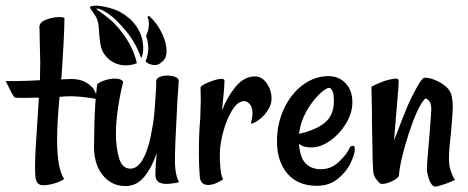

<svg xmlns="http://www.w3.org/2000/svg" viewBox="-35 -656 1679 689"><path d="M91.8 -26.4Q90.8 -37.1 90.8 -60.5Q90.8 -107.4 100.6 -244.1L104.5 -305.7L46.9 -304.7Q20.5 -304.7 18.6 -305.7Q16.6 -306.6 11.7 -314.5Q8.8 -318.4 2 -332Q-2 -338.9 -14.6 -365.2H26.4L66.4 -366.2L108.4 -368.2L109.4 -434.6L108.4 -476.6L107.4 -517.6Q107.4 -545.9 106.4 -558.6Q106.4 -576.2 130.4 -585.4Q154.3 -594.7 178.7 -594.7Q196.3 -594.7 196.3 -589.8L195.3 -547.9L192.4 -486.3L190.4 -456.1L186.5 -389.6L184.6 -371.1L208 -372.1Q237.3 -374 257.8 -367.2Q278.3 -360.4 293.9 -344.7Q311.5 -327.1 311.5 -300.8Q293 -304.7 255.9 -308.6Q234.4 -310.5 217.8 -310.5Q202.1 -310.5 178.7 -308.6Q169.9 -216.8 169.9 -154.3Q169.9 -50.8 195.3 -13.7Q177.7 -1 145.5 5.9Q132.8 8.8 120.1 8.8Q92.8 8.8 91.8 -26.4Z M302.7 -146.5 303.7 -209Q305.7 -291 313.5 -351.6Q315.4 -358.4 336.4 -366.2Q357.4 -374 377 -374Q400.4 -374 407.2 -362.3Q396.5 -322.3 388.7 -269.5Q380.9 -216.8 380.9 -176.8Q380.9 -127 392.1 -88.9Q403.3 -50.8 432.6 -50.8Q458 -50.8 476.6 -82.5Q495.1 -114.3 505.9 -167Q515.6 -214.8 518.6 -247.1Q521.5 -279.3 525.4 -343.8V-363.3Q525.4 -374 537.1 -379.4Q548.8 -384.8 565.4 -384.8Q583 -384.8 595.2 -379.4Q607.4 -374 606.4 -365.2L601.6 -293.9L598.6 -232.4Q592.8 -135.7 592.8 -77.1Q592.8 -64.5 594.7 -44.9Q596.7 -32.2 600.1 -20Q603.5 -7.8 608.4 -2.9Q604.5 -1 592.8 1L577.1 2.9Q572.3 3.9 561.5 3.9Q543 3.9 532.7 -3.9Q522.5 -11.7 522.5 -31.2Q522.5 -54.7 527.3 -106.4Q510.7 -56.6 483.4 -22.5Q456.1 11.7 415 11.7Q363.3 11.7 331.1 -30.8Q298.8 -73.2 302.7 -146.5ZM289.1 -626Q287.1 -627.9 288.1 -630.4Q289.1 -632.8 292 -633.8Q309.6 -638.7 342.8 -631.3Q376 -624 395.5 -613.3Q432.6 -592.8 453.1 -563.5Q473.6 -534.2 477.5 -503.9Q482.4 -468.8 471.7 -447.3Q452.1 -502.9 417 -544.9Q379.9 -589.8 351.1 -608.4Q322.3 -627 311.5 -625Q308.6 -624 325.7 -612.3Q342.8 -600.6 362.8 -583.5Q382.8 -566.4 403.3 -539.1Q442.4 -488.3 456.1 -429.7Q445.3 -423.8 425.3 -421.9Q405.3 -419.9 387.7 -425.8Q352.5 -437.5 335 -468.8Q322.3 -491.2 320.3 -546.9L318.4 -567.4Q315.4 -587.9 305.7 -601.6ZM553.7 -441.4Q543 -428.7 531.2 -424.3Q519.5 -419.9 502.9 -425.8Q494.1 -428.7 487.3 -435.5Q495.1 -455.1 497.1 -476.6Q498 -502.9 489.3 -527.3Q497.1 -544.9 498 -555.7Q502 -577.1 495.1 -592.8Q494.1 -596.7 496.6 -598.1Q499 -599.6 501 -597.7Q525.4 -576.2 542 -544.9Q558.6 -513.7 562 -484.9Q565.4 -456.1 553.7 -441.4Z M711.9 7.8Q682.6 7.8 681.6 -26.4Q678.7 -60.5 678.7 -108.4Q678.7 -179.7 683.6 -230.5L685.5 -296.9L684.6 -341.8Q684.6 -348.6 713.9 -360.8Q743.2 -373 759.8 -373Q770.5 -373 770.5 -367.2Q770.5 -341.8 761.7 -258.8Q779.3 -306.6 810.1 -344.2Q840.8 -381.8 879.9 -381.8Q905.3 -381.8 922.4 -356.9Q939.5 -332 939.5 -301.8Q939.5 -282.2 927.2 -262.2Q915 -242.2 897.5 -228.5Q879.9 -214.8 865.2 -211.9Q871.1 -235.4 871.1 -249Q871.1 -272.5 860.4 -283.2Q852.5 -293 840.8 -293Q818.4 -293 798.3 -260.7Q778.3 -228.5 766.1 -183.1Q753.9 -137.7 753.9 -103.5V-92.8Q753.9 -75.2 754.9 -67.4Q756.8 -27.3 765.6 -12.7Q756.8 -5.9 741.2 1Q725.6 7.8 711.9 7.8Z M959 -149.4Q959 -212.9 984.4 -266.6Q1009.8 -320.3 1052.2 -351.6Q1094.7 -382.8 1144.5 -382.8Q1180.7 -382.8 1205.1 -357.4Q1229.5 -332 1229.5 -289.1Q1229.5 -250 1206.5 -212.4Q1183.6 -174.8 1149.4 -150.9Q1115.2 -127 1083 -127Q1067.4 -127 1057.1 -129.9Q1046.9 -132.8 1038.1 -139.6V-136.7Q1042 -89.8 1062 -69.3Q1082 -48.8 1117.2 -48.8Q1153.3 -48.8 1181.6 -75.7Q1210 -102.5 1220.7 -127Q1223.6 -132.8 1231.4 -132.8Q1238.3 -132.8 1238.3 -121.1Q1238.3 -102.5 1223.1 -70.8Q1208 -39.1 1177.2 -14.2Q1146.5 10.7 1101.6 10.7Q1034.2 10.7 996.6 -32.7Q959 -76.2 959 -149.4ZM1163.1 -292Q1163.1 -321.3 1157.2 -331.1Q1151.4 -340.8 1146.5 -340.8Q1134.8 -340.8 1109.9 -316.9Q1085 -293 1064 -255.4Q1043 -217.8 1038.1 -175.8Q1099.6 -189.5 1131.3 -216.3Q1163.1 -243.2 1163.1 -292Z M1509.8 -1Q1502.9 -12.7 1498 -38.1Q1497.1 -42 1497.1 -54.7Q1497.1 -67.4 1502.9 -133.8L1504.9 -156.2L1506.8 -179.7Q1512.7 -253.9 1512.7 -264.6Q1512.7 -289.1 1500 -298.8Q1492.2 -305.7 1487.3 -298.8Q1461.9 -268.6 1431.6 -175.8Q1401.4 -83 1396.5 -26.4Q1395.5 -17.6 1374 -6.8Q1352.5 3.9 1336.9 3.9Q1330.1 3.9 1327.1 1L1314.5 -13.7Q1304.7 -24.4 1303.7 -48.8Q1301.8 -82 1301.8 -113.3L1299.8 -215.8V-254.9L1297.9 -344.7Q1313.5 -353.5 1334 -361.3Q1342.8 -365.2 1350.6 -367.2Q1368.2 -372.1 1382.8 -374H1385.7Q1394.5 -374 1395.5 -367.2V-362.3L1394.5 -338.9L1389.6 -280.3L1378.9 -152.3L1400.4 -207Q1406.2 -224.6 1414.1 -242.2L1424.8 -268.6Q1434.6 -293.9 1455.6 -333Q1476.6 -372.1 1485.4 -376Q1492.2 -379.9 1514.6 -373Q1537.1 -366.2 1558.6 -350.6Q1580.1 -335 1585 -314.5Q1589.8 -294.9 1589.8 -270.5Q1589.8 -251 1583 -175.8Q1576.2 -121.1 1576.2 -88.9Q1576.2 -64.5 1580.1 -51.8Q1582 -42 1585.9 -34.2Q1590.8 -17.6 1598.6 -10.7Q1568.4 2.9 1560.5 4.9L1538.1 11.7L1527.3 13.7Q1517.6 13.7 1509.8 -1Z"/></svg>

Font: BKP Parklife Text
Style: Regular
Weight: 400
Designer: Font Diner, Inc.; LA MECHKY PLUS GmbH
Foundry: Font Diner, Inc.; LA MECHKY PLUS GmbH
Version: Version 1.007